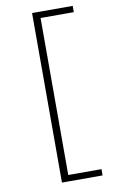

<svg xmlns="http://www.w3.org/2000/svg" viewBox="-98 -789 599 996"><g transform="rotate(-10 202.0 -291.5)"><path d="M145 -738H184V155H145ZM165 122H359V155H165ZM165 -738H359V-705H165Z"/></g></svg>

Font: REM Medium Thin
Style: Regular
Weight: 250
Version: Version 1.005;gftools[0.9.28]